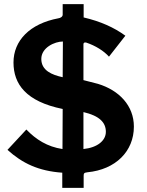

<svg xmlns="http://www.w3.org/2000/svg" viewBox="-20 -827 706 925"><path d="M625 -217C625 -318 554 -392 452 -423L382 -441V-614C382 -620 386 -624 395 -622C440 -607 480 -582 505 -554L584 -655C529 -695 464 -724 383 -743V-807H282V-756C282 -746 270 -740 262 -739C123 -713 45 -631 45 -526C45 -422 105 -338 282 -302L281 -109C208 -120 153 -155 107 -203L16 -105C88 -40 166 -3 280 5V78H383V21C383 8 385 5 401 3C537 -10 625 -98 625 -217ZM282 -455C231 -466 179 -487 179 -543C179 -598 244 -627 283 -627ZM382 -109V-287C459 -269 490 -237 490 -192C490 -150 450 -116 382 -109Z"/></svg>

Font: 18Franklin
Style: Bold
Weight: 700
Designer: Pablo Impallari, Rodrigo Fuenzalida (Modified by Dan O. Williams)
Version: Version 0.025;PS 000.025;hotconv 1.0.88;makeotf.lib2.5.64775